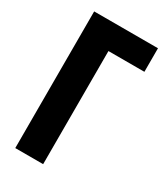

<svg xmlns="http://www.w3.org/2000/svg" viewBox="-179 -788 747 865"><g transform="rotate(30 194.5 -355.5)"><path d="M47.9 0H192.9V-588.4H379.9V-710.9H47.9Z"/></g></svg>

Font: Roboto Flex
Style: wght 700 wdth 25 opsz 34 GRAD 0.00 slnt 0.00 XTRA 468 XOPQ 96 YOPQ 79 YTLC 514 YTUC 712 YTAS 750 YTDE -203.00 YTFI 738
Weight: 700
Width: 1
Designer: Berlow after Robertson
Foundry: Google
Version: Version 3.100